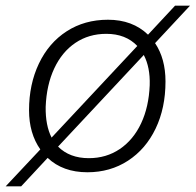

<svg xmlns="http://www.w3.org/2000/svg" viewBox="-55 -601 694 681"><path d="M114 -41 20 60H-35L88 -71Q48 -128 48 -210Q48 -302 83 -375.5Q118 -449 181.5 -490Q245 -531 328 -531Q415 -531 470 -478L566 -581H619L495 -448Q532 -393 532 -312Q532 -218 497 -145Q462 -72 399 -31Q336 10 255 10Q168 10 114 -41ZM476 -299Q478 -362 455 -406L151 -81Q192 -40 260 -40Q322 -40 370 -72.5Q418 -105 445.5 -163.5Q473 -222 476 -299ZM128 -113 432 -438Q391 -481 322 -481Q260 -481 212.5 -449Q165 -417 137.5 -358.5Q110 -300 107 -222Q106 -156 128 -113Z"/></svg>

Font: Mona Sans Light
Style: Italic
Weight: 300
Italic angle: -11.7°
Designer: Deni Anggara
Foundry: GitHub
Version: Version 2.000